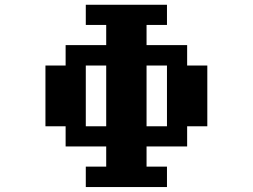

<svg xmlns="http://www.w3.org/2000/svg" viewBox="-20 -712 1040 790"><path d="M583 -192.4H667V-442.4H583ZM333 -192.4H417V-442.4H333ZM167 -192.4V-442.4H250V-526.4H417V-609.4H333V-692.4H667V-609.4H583V-526.4H750V-442.4H833V-192.4H750V-109.4H583V-26.4H667V57.6H333V-26.4H417V-109.4H250V-192.4Z"/></svg>

Font: KH Dot Dougenzaka 12
Style: Regular
Weight: 400
Designer: Original version for X68000 by Keitarou Hiraki (http://hp.vector.co.jp/authors/VA000874/) / TrueType conversion by Homem
Version: Version 1.00.20150527